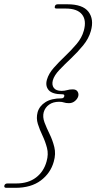

<svg xmlns="http://www.w3.org/2000/svg" viewBox="-82 -751 451 898"><path d="M218.5 -300.5Q221 -310 210 -310Q163 -310 146 -329.2Q129 -348.5 137.5 -378.5Q145.5 -406.5 169.2 -433.5Q193 -460.5 222.2 -488.2Q251.5 -516 276.2 -545.2Q301 -574.5 310 -607.5Q323.5 -656 301.5 -683.5Q279.5 -711 225.5 -711H182.5Q171.5 -711 174.5 -721Q176.5 -731 188.5 -731H233Q305 -731 331.8 -696Q358.5 -661 343 -606Q333 -570.5 307 -538.8Q281 -507 250.5 -478.2Q220 -449.5 195.8 -424Q171.5 -398.5 165 -375Q159.5 -353.5 169.8 -339.8Q180 -326 206 -326Q220 -326 231.8 -329.5Q243.5 -333 258 -333Q274.5 -333 280.8 -322.8Q287 -312.5 284 -301Q280.5 -288.5 268.5 -278.5Q256.5 -268.5 240.5 -268.5Q226 -268.5 217 -271.8Q208 -275 194.5 -275Q166.5 -275 147.8 -261.8Q129 -248.5 122.5 -226.5Q116.5 -204 126.2 -178.2Q136 -152.5 150 -124Q164 -95.5 172 -63.2Q180 -31 169.5 5Q154.5 59 108.8 93.2Q63 127.5 -10.5 127.5H-52Q-64.5 127.5 -61.5 116.5Q-58.5 107 -46.5 107H-5.5Q50 107 86.5 79.2Q123 51.5 136 3.5Q145.5 -29.5 137.8 -59.2Q130 -89 116.8 -116.8Q103.5 -144.5 95 -171.5Q86.5 -198.5 94 -226.5Q102.5 -255.5 130.5 -273.2Q158.5 -291 205 -291Q216 -291 218.5 -300.5Z"/></svg>

Font: Fraunces 72pt S050 Thin
Style: Italic
Weight: 100
Italic angle: -16°
Version: Version 1.000; ttfautohint (v1.8.3)